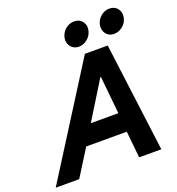

<svg xmlns="http://www.w3.org/2000/svg" viewBox="-211 -997 1029 1119"><g transform="rotate(-20 303.0 -437.0)"><path d="M-57.5 0 369.2 -675H510.8L597.5 0H460L443.3 -165H191.7L88.3 0ZM263.3 -283.3H434.2L410.8 -516.7H407.5ZM570.8 -725.8Q537.5 -725.8 519.6 -750.4Q501.7 -775 510 -808.3Q517.5 -836.7 540.8 -855.4Q564.2 -874.2 591.7 -874.2Q625.8 -874.2 643.8 -849.6Q661.7 -825 653.3 -791.7Q645.8 -763.3 622.1 -744.6Q598.3 -725.8 570.8 -725.8ZM351.7 -725.8Q319.2 -725.8 300.8 -750.4Q282.5 -775 290.8 -808.3Q298.3 -836.7 321.7 -855.4Q345 -874.2 373.3 -874.2Q407.5 -874.2 425.4 -849.6Q443.3 -825 434.2 -791.7Q426.7 -763.3 402.9 -744.6Q379.2 -725.8 351.7 -725.8Z"/></g></svg>

Font: Funnel Sans Light
Style: Bold Italic
Weight: 700
Italic angle: -14.036°
Version: Version 1.000